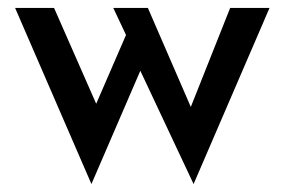

<svg xmlns="http://www.w3.org/2000/svg" viewBox="-20 -438 716 483"><path d="M352 -418H265L297 -350L222 -177L116 -418H18L210 25L333 -260L467 25L658 -418H559L460 -169Z"/></svg>

Font: Reem Kufi
Style: Regular
Weight: 400
Designer: Khaled Hosny
Version: Version 0.007